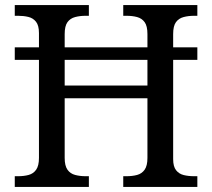

<svg xmlns="http://www.w3.org/2000/svg" viewBox="-20 -734 833 754"><path d="M38 0V-42H51Q74 -42 92.5 -47Q111 -52 122 -67.5Q133 -83 133 -114V-499H38V-548H133V-604Q133 -634 121.5 -648.5Q110 -663 91.5 -667.5Q73 -672 51 -672H38V-714H329V-672H316Q294 -672 275 -667Q256 -662 245 -647Q234 -632 234 -600V-548H559V-600Q559 -632 548 -647Q537 -662 518.5 -667Q500 -672 477 -672H464V-714H755V-672H742Q720 -672 701 -667Q682 -662 671 -647Q660 -632 660 -600V-548H755V-499H660V-109Q660 -80 671.5 -65.5Q683 -51 701.5 -46.5Q720 -42 742 -42H755V0H464V-42H477Q500 -42 518.5 -47Q537 -52 548 -67.5Q559 -83 559 -114V-348H234V-114Q234 -83 245 -67.5Q256 -52 275 -47Q294 -42 316 -42H329V0ZM234 -398H559V-499H234Z"/></svg>

Font: Noto Serif Tamil
Style: Regular
Weight: 400
Designer: Indian Type Foundry, Tom Grace, and the Monotype Design Team
Foundry: Monotype Imaging Inc.
Version: Version 2.003